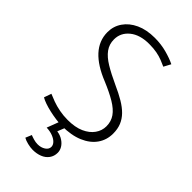

<svg xmlns="http://www.w3.org/2000/svg" viewBox="-278 -769 1063 1063"><g transform="rotate(45 253.0 -237.5)"><path d="M55 -29Q68 -21 89.5 -13.5Q111 -6 137.5 0Q164 6 190 9.5Q216 13 237 13Q311 13 362.5 -9Q414 -31 441 -69.5Q468 -108 468 -158Q468 -194 456.5 -222Q445 -250 422.5 -273Q400 -296 365.5 -316.5Q331 -337 286 -357Q227 -384 185.5 -409Q144 -434 123 -463Q102 -492 102 -530Q102 -582 144 -616Q186 -650 258 -650Q293 -650 318.5 -645Q344 -640 364.5 -632Q385 -624 402 -616L424 -657Q394 -672 350 -684Q306 -696 256 -696Q192 -696 145.5 -674.5Q99 -653 73.5 -616Q48 -579 48 -533Q48 -499 60 -469.5Q72 -440 95 -415Q118 -390 152 -368.5Q186 -347 231 -329Q291 -304 332 -279.5Q373 -255 393 -226.5Q413 -198 413 -160Q413 -126 392.5 -97Q372 -68 333 -50.5Q294 -33 236 -33Q203 -33 171.5 -39Q140 -45 114 -54.5Q88 -64 70 -72ZM184 79Q212 80 233.5 88.5Q255 97 266.5 109.5Q278 122 278 136Q278 155 259 167.5Q240 180 214 180Q198 180 181 175Q164 170 155 166L140 202Q153 210 175.5 215.5Q198 221 216 221Q247 221 272 211Q297 201 311.5 181Q326 161 326 134Q326 116 316 99Q306 82 286.5 69Q267 56 240 52L266 -13H219Z"/></g></svg>

Font: Catamaran ExtraLight
Style: Regular
Weight: 250
Designer: Pria Ravichandran
Version: Version 2.000